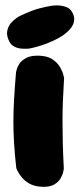

<svg xmlns="http://www.w3.org/2000/svg" viewBox="-20 -712 303 731"><path d="M136 -1Q109 -3 91 -13.5Q73 -24 62 -38Q51 -52 46.5 -62Q42 -72 42 -72Q36 -126 33.5 -168Q31 -210 31 -248.5Q31 -287 33.5 -332Q36 -377 41 -437Q41 -437 43.5 -447Q46 -457 54 -469.5Q62 -482 80 -491.5Q98 -501 128 -500Q161 -499 180 -486Q199 -473 208.5 -456.5Q218 -440 221 -427.5Q224 -415 224 -415Q221 -367 219.5 -328Q218 -289 218 -251Q218 -213 219 -169.5Q220 -126 223 -70Q223 -70 221 -59Q219 -48 211 -33.5Q203 -19 185.5 -9Q168 1 136 -1ZM91 -527Q91 -527 82 -526.5Q73 -526 60.5 -527Q48 -528 35.5 -534Q23 -540 16 -553Q4 -576 7.5 -594Q11 -612 22 -624.5Q33 -637 43 -643.5Q53 -650 53 -650Q102 -673 129.5 -680Q157 -687 176 -690Q176 -690 185 -691Q194 -692 207 -691Q220 -690 233 -685Q246 -680 254 -667Q263 -652 262.5 -639Q262 -626 257 -616.5Q252 -607 247 -601.5Q242 -596 242 -596Q226 -580 204.5 -568Q183 -556 161 -547.5Q139 -539 120.5 -534Q102 -529 91 -527Z"/></svg>

Font: Sour Gummy Black
Style: Regular
Weight: 900
Version: Version 1.000